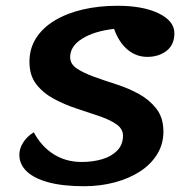

<svg xmlns="http://www.w3.org/2000/svg" viewBox="-20 -620 666 665"><path d="M271 25Q198 25 148 11.5Q98 -2 72.5 -26.5Q47 -51 47 -84Q47 -105 60 -126Q73 -147 97 -162Q123 -113 165.5 -86Q208 -59 263 -59Q301 -59 333.5 -68.5Q366 -78 386 -98.5Q406 -119 406 -150Q406 -174 382.5 -190Q359 -206 322 -218.5Q285 -231 244 -244.5Q203 -258 166 -278Q129 -298 105.5 -328.5Q82 -359 82 -406Q82 -452 105 -488Q128 -524 169.5 -549Q211 -574 266.5 -587Q322 -600 387 -600Q476 -600 530 -573.5Q584 -547 584 -505Q584 -465 557 -444Q530 -423 490 -423Q452 -423 422 -448Q392 -473 375 -520Q306 -512 264.5 -486Q223 -460 223 -422Q223 -398 246.5 -382.5Q270 -367 306 -354Q342 -341 384 -327.5Q426 -314 462 -294Q498 -274 522 -243Q546 -212 546 -164Q546 -121 524.5 -86Q503 -51 465.5 -26.5Q428 -2 378 11.5Q328 25 271 25Z"/></svg>

Font: Lemonada Medium
Style: Regular
Weight: 500
Designer: Mohamed Gaber (Arabic), Eduardo Tunni (Latin)
Foundry: Kief Type Foundry
Version: Version 4.004; ttfautohint (v1.8.2)